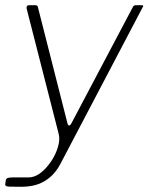

<svg xmlns="http://www.w3.org/2000/svg" viewBox="-35 -550 568 735"><path d="M46 165Q18 165 1 164.5Q-16 164 -15 156L-13 141Q-12 134 -5.5 131.5Q1 129 19 129H75Q99 129 121.5 111Q144 93 161.5 66.5Q179 40 187 12Q195 -16 190 -36L67 -517Q65 -530 76 -530H100Q109 -530 110 -523L223 -79Q225 -70 229.5 -69.5Q234 -69 240 -81L473 -522Q475 -526 477.5 -528Q480 -530 484 -530H508Q517 -530 511 -522L197 76Q184 101 167.5 118Q151 135 132 145.5Q113 156 91.5 160.5Q70 165 46 165Z"/></svg>

Font: Libre Franklin Thin
Style: Italic
Weight: 100
Italic angle: -8°
Designer: Pablo Impallari, Rodrigo Fuenzalida, Nhung Nguyen
Foundry: Impallari Type
Version: Version 3.000